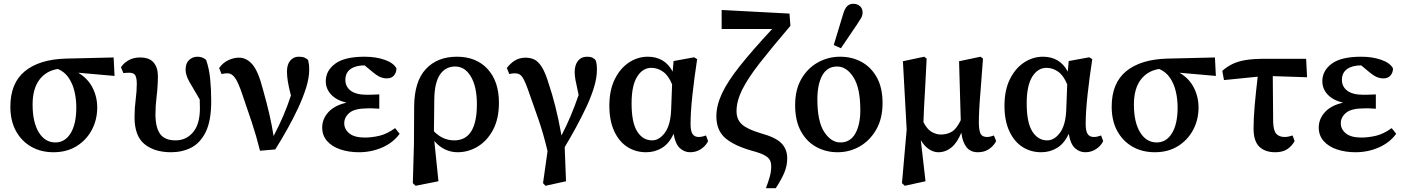

<svg xmlns="http://www.w3.org/2000/svg" viewBox="-20 -794 7453 1019"><path d="M264 14Q197 14 145.5 -15.5Q94 -45 64.5 -99Q35 -153 35 -228Q35 -353 112 -416Q189 -479 330 -483L583 -489L588 -391L395 -408Q446 -378 471 -329Q496 -280 496 -224Q496 -158 467 -104Q438 -50 386 -18Q334 14 264 14ZM153 -239Q153 -145 186 -91.5Q219 -38 274 -38Q325 -38 355 -87Q385 -136 385 -224Q385 -267 375.5 -308Q366 -349 344.5 -381Q323 -413 287 -428Q224 -418 188.5 -370Q153 -322 153 -239Z M888 14Q800 14 747 -29Q694 -72 694 -172Q694 -219 700 -265Q706 -311 706 -349Q706 -380 698 -394Q690 -408 666 -408Q659 -408 650.5 -407.5Q642 -407 635 -406L622 -437Q637 -460 663 -474.5Q689 -489 723 -489Q773 -489 795.5 -462Q818 -435 818 -391Q818 -338 811.5 -285Q805 -232 805 -188Q805 -118 829.5 -83.5Q854 -49 912 -49Q968 -49 1004.5 -92Q1041 -135 1041 -220Q1041 -232 1040.5 -243Q1040 -254 1040 -266Q1003 -328 984 -362Q965 -396 965 -424Q965 -458 983.5 -475.5Q1002 -493 1028 -493Q1055 -493 1074 -476Q1090 -430 1095.5 -375Q1101 -320 1101 -257Q1101 -153 1072 -94Q1043 -35 995 -10.5Q947 14 888 14Z M1360 6Q1340 -74 1316 -146Q1292 -218 1266 -293Q1245 -356 1227.5 -380.5Q1210 -405 1188 -405Q1178 -405 1170.5 -404Q1163 -403 1156 -401L1143 -433Q1164 -462 1192.5 -475Q1221 -488 1248 -488Q1289 -488 1320 -451.5Q1351 -415 1375 -321Q1395 -251 1409 -190.5Q1423 -130 1432 -72Q1460 -125 1482.5 -177Q1505 -229 1524 -287Q1512 -333 1507.5 -362.5Q1503 -392 1503 -414Q1503 -452 1520.5 -472.5Q1538 -493 1565 -493Q1585 -493 1595.5 -488.5Q1606 -484 1615 -476Q1618 -464 1619.5 -453Q1621 -442 1621 -423Q1621 -381 1605 -329.5Q1589 -278 1562.5 -221Q1536 -164 1504.5 -108Q1473 -52 1441 -1Z M1885 14Q1831 14 1786.5 -1Q1742 -16 1716 -45.5Q1690 -75 1690 -117Q1690 -163 1723 -199Q1756 -235 1819 -249Q1765 -262 1737 -292.5Q1709 -323 1709 -363Q1709 -419 1759 -456Q1809 -493 1915 -493Q1975 -493 2022 -476.5Q2069 -460 2084 -431Q2084 -409 2071 -393.5Q2058 -378 2033 -378Q2014 -378 1996 -386Q1978 -394 1949 -419L1915 -447Q1868 -447 1840.5 -427.5Q1813 -408 1813 -370Q1813 -334 1841.5 -312.5Q1870 -291 1928 -291Q1943 -291 1957 -291.5Q1971 -292 1993 -293V-217Q1968 -219 1956.5 -219Q1945 -219 1934 -219Q1863 -219 1835 -195.5Q1807 -172 1807 -140Q1807 -108 1834 -86Q1861 -64 1916 -64Q1954 -64 1994 -73.5Q2034 -83 2077 -114L2101 -84Q2067 -37 2009 -11.5Q1951 14 1885 14Z M2285 -272 2283 -97Q2309 -71 2335.5 -60Q2362 -49 2391 -49Q2511 -49 2511 -241Q2511 -333 2479.5 -387Q2448 -441 2396 -441Q2345 -441 2316 -399.5Q2287 -358 2285 -272ZM2171 178 2177 -31 2178 -229Q2179 -362 2240 -427.5Q2301 -493 2405 -493Q2508 -493 2568 -427.5Q2628 -362 2628 -249Q2628 -164 2597 -105.5Q2566 -47 2516 -16.5Q2466 14 2408 14Q2374 14 2342 -1Q2310 -16 2285 -46L2307 168L2186 192Z M2862 178 2886 8Q2864 -85 2837.5 -161Q2811 -237 2788 -302Q2768 -360 2754 -382.5Q2740 -405 2713 -405Q2698 -405 2683 -401L2670 -433Q2687 -456 2710.5 -471.5Q2734 -487 2768 -488Q2794 -488 2815 -478.5Q2836 -469 2855.5 -438.5Q2875 -408 2894 -344Q2910 -297 2927 -230.5Q2944 -164 2960 -75Q2987 -127 3009 -179.5Q3031 -232 3051 -290Q3039 -343 3034.5 -368Q3030 -393 3030 -411Q3030 -449 3047.5 -471Q3065 -493 3096 -493Q3113 -493 3123 -488.5Q3133 -484 3141 -475Q3145 -464 3146.5 -453Q3148 -442 3148 -423Q3148 -382 3133 -332Q3118 -282 3092.5 -227.5Q3067 -173 3037 -118Q3007 -63 2977 -13L2984 168L2875 192Z M3332 -245Q3332 -143 3362 -96Q3392 -49 3441 -49Q3479 -49 3509 -90Q3539 -131 3542 -213L3547 -346Q3528 -393 3499 -413.5Q3470 -434 3437 -434Q3391 -434 3361.5 -387Q3332 -340 3332 -245ZM3409 14Q3353 14 3309 -14.5Q3265 -43 3239.5 -98.5Q3214 -154 3214 -233Q3214 -315 3242.5 -373Q3271 -431 3317.5 -462Q3364 -493 3419 -493Q3462 -493 3495.5 -473.5Q3529 -454 3550 -414L3555 -470L3664 -490L3680 -480Q3665 -383 3655 -291Q3645 -199 3645 -136Q3645 -99 3655.5 -83Q3666 -67 3688 -67Q3699 -67 3708.5 -69.5Q3718 -72 3727 -75L3738 -45Q3726 -20 3700.5 -3Q3675 14 3643 14Q3612 14 3588 -8Q3564 -30 3555 -84Q3532 -33 3494 -9.5Q3456 14 3409 14Z M4045 205Q4057 173 4065 145Q4073 117 4073 90Q4073 69 4065.5 55Q4058 41 4036.5 29.5Q4015 18 3974 7Q3877 -20 3829.5 -61Q3782 -102 3782 -177Q3782 -234 3811.5 -297.5Q3841 -361 3906.5 -443.5Q3972 -526 4078 -640H3810V-741L4170 -722L4175 -657Q4075 -540 4011.5 -458.5Q3948 -377 3918.5 -317Q3889 -257 3889 -204Q3889 -160 3917.5 -134Q3946 -108 4017 -87Q4097 -65 4127.5 -33.5Q4158 -2 4158 47Q4158 84 4143.5 120Q4129 156 4097 205Z M4425 14Q4363 14 4311.5 -14.5Q4260 -43 4230 -98.5Q4200 -154 4200 -236Q4200 -318 4233 -375Q4266 -432 4320.5 -462.5Q4375 -493 4439 -493Q4503 -493 4554 -464.5Q4605 -436 4634.5 -381.5Q4664 -327 4664 -247Q4664 -165 4630.5 -106.5Q4597 -48 4543 -17Q4489 14 4425 14ZM4440 -38Q4493 -38 4519.5 -85.5Q4546 -133 4546 -209Q4546 -327 4509.5 -384Q4473 -441 4423 -441Q4370 -441 4344 -393.5Q4318 -346 4318 -267Q4318 -149 4354.5 -93.5Q4391 -38 4440 -38ZM4405 -555 4455 -720Q4464 -750 4477 -762Q4490 -774 4508 -774Q4530 -774 4544 -761.5Q4558 -749 4558 -728Q4558 -712 4550.5 -699Q4543 -686 4529 -665L4443 -538Z M4767 178 4792 -106 4772 -469 4885 -493 4898 -483Q4894 -398 4890.5 -337Q4887 -276 4884.5 -230.5Q4882 -185 4881 -146Q4900 -108 4924.5 -94Q4949 -80 4974 -80Q5006 -80 5031.5 -95Q5057 -110 5079 -156L5070 -469L5184 -493L5197 -483Q5190 -381 5184.5 -317Q5179 -253 5177 -212.5Q5175 -172 5175 -140Q5176 -97 5185.5 -82Q5195 -67 5218 -67Q5228 -67 5237.5 -69.5Q5247 -72 5255 -75L5267 -45Q5253 -19 5228.5 -2.5Q5204 14 5170 14Q5130 14 5109 -13.5Q5088 -41 5082 -90Q5060 -36 5029 -11Q4998 14 4960 14Q4935 14 4910.5 -2Q4886 -18 4867 -50L4892 168L4782 192Z M5429 -245Q5429 -143 5459 -96Q5489 -49 5538 -49Q5576 -49 5606 -90Q5636 -131 5639 -213L5644 -346Q5625 -393 5596 -413.5Q5567 -434 5534 -434Q5488 -434 5458.5 -387Q5429 -340 5429 -245ZM5506 14Q5450 14 5406 -14.5Q5362 -43 5336.5 -98.5Q5311 -154 5311 -233Q5311 -315 5339.5 -373Q5368 -431 5414.5 -462Q5461 -493 5516 -493Q5559 -493 5592.5 -473.5Q5626 -454 5647 -414L5652 -470L5761 -490L5777 -480Q5762 -383 5752 -291Q5742 -199 5742 -136Q5742 -99 5752.5 -83Q5763 -67 5785 -67Q5796 -67 5805.5 -69.5Q5815 -72 5824 -75L5835 -45Q5823 -20 5797.5 -3Q5772 14 5740 14Q5709 14 5685 -8Q5661 -30 5652 -84Q5629 -33 5591 -9.5Q5553 14 5506 14Z M6109 14Q6042 14 5990.5 -15.5Q5939 -45 5909.5 -99Q5880 -153 5880 -228Q5880 -353 5957 -416Q6034 -479 6175 -483L6428 -489L6433 -391L6240 -408Q6291 -378 6316 -329Q6341 -280 6341 -224Q6341 -158 6312 -104Q6283 -50 6231 -18Q6179 14 6109 14ZM5998 -239Q5998 -145 6031 -91.5Q6064 -38 6119 -38Q6170 -38 6200 -87Q6230 -136 6230 -224Q6230 -267 6220.5 -308Q6211 -349 6189.5 -381Q6168 -413 6132 -428Q6069 -418 6033.5 -370Q5998 -322 5998 -239Z M6476 -369 6467 -418Q6493 -441 6522.5 -455Q6552 -469 6592.5 -475.5Q6633 -482 6693 -482H6912L6917 -384L6735 -390L6737 -149Q6738 -101 6753.5 -84Q6769 -67 6798 -67Q6809 -67 6820 -69.5Q6831 -72 6840 -75L6851 -45Q6835 -17 6810.5 -1.5Q6786 14 6748 14Q6694 14 6663.5 -15.5Q6633 -45 6633 -112Q6633 -167 6639 -234.5Q6645 -302 6655 -387Z M7174 14Q7120 14 7075.5 -1Q7031 -16 7005 -45.5Q6979 -75 6979 -117Q6979 -163 7012 -199Q7045 -235 7108 -249Q7054 -262 7026 -292.5Q6998 -323 6998 -363Q6998 -419 7048 -456Q7098 -493 7204 -493Q7264 -493 7311 -476.5Q7358 -460 7373 -431Q7373 -409 7360 -393.5Q7347 -378 7322 -378Q7303 -378 7285 -386Q7267 -394 7238 -419L7204 -447Q7157 -447 7129.5 -427.5Q7102 -408 7102 -370Q7102 -334 7130.5 -312.5Q7159 -291 7217 -291Q7232 -291 7246 -291.5Q7260 -292 7282 -293V-217Q7257 -219 7245.5 -219Q7234 -219 7223 -219Q7152 -219 7124 -195.5Q7096 -172 7096 -140Q7096 -108 7123 -86Q7150 -64 7205 -64Q7243 -64 7283 -73.5Q7323 -83 7366 -114L7390 -84Q7356 -37 7298 -11.5Q7240 14 7174 14Z"/></svg>

Font: Source Serif Pro SemiBold
Style: Regular
Weight: 600
Designer: Frank Grießhammer
Foundry: Adobe Systems Incorporated
Version: Version 3.001;hotconv 1.0.111;makeotfexe 2.5.65597